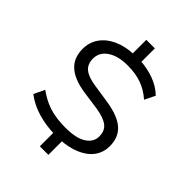

<svg xmlns="http://www.w3.org/2000/svg" viewBox="-261 -949 1192 1192"><g transform="rotate(45 335.5 -352.5)"><path d="M309 115V-20L327 -2Q245 -3 174.5 -24Q104 -45 51 -86L85 -157Q122 -130 160.5 -112.5Q199 -95 243.5 -87Q288 -79 341 -79Q433 -79 480 -109.5Q527 -140 527 -190Q527 -239 494.5 -264Q462 -289 393 -300L266 -318Q168 -333 118.5 -377.5Q69 -422 69 -501Q69 -559 100.5 -603.5Q132 -648 189.5 -674Q247 -700 325 -702L309 -688V-820H384V-688L368 -703Q435 -700 494.5 -678.5Q554 -657 596 -616L562 -547Q516 -588 462.5 -607Q409 -626 341 -626Q256 -626 206.5 -592.5Q157 -559 157 -504Q157 -455 188 -429.5Q219 -404 287 -394L412 -375Q518 -358 567 -314Q616 -270 616 -194Q616 -137 585 -95.5Q554 -54 497 -30Q440 -6 363 -2L384 -20V115Z"/></g></svg>

Font: Nunito Sans 10pt SemiExpanded
Style: Regular
Weight: 400
Width: 6
Designer: Vernon Adams
Foundry: Vernon Adams
Version: Version 3.101;gftools[0.9.27]